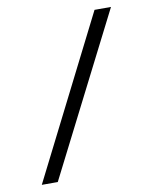

<svg xmlns="http://www.w3.org/2000/svg" viewBox="-78 -689 632 793"><g transform="rotate(-10 238.0 -293.0)"><path d="M33 44 373 -630H442L100 44Z"/></g></svg>

Font: Smooch Sans
Style: Bold
Weight: 700
Designer: Robert E. Leuschke
Foundry: Robert E. Leuschke
Version: Version 1.010